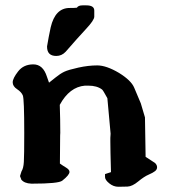

<svg xmlns="http://www.w3.org/2000/svg" viewBox="-20 -676 638 723"><path d="M305.2 -655.8Q335 -655.8 335 -636.2V-613.3Q335 -600.1 303.7 -566.7Q272.5 -533.2 227.1 -481Q212.4 -465.3 191.9 -465.3Q157.2 -465.3 157.2 -500Q157.2 -500.5 157.2 -501V-501.5Q163.1 -537.1 170.9 -573.2Q188 -646 242.2 -646Q242.2 -646 242.7 -646Q261.2 -646 269.5 -647Q274.9 -655.8 290.5 -655.8ZM299.8 -353.5Q241.7 -348.6 205.1 -281.2Q207 -226.1 207 -175.8Q206.5 -170.9 206.5 -166Q206.5 -111.3 205.6 -60.1Q215.8 -52.7 228.8 -44.9Q241.7 -37.1 241.7 -28.8Q241.7 -17.1 214.4 4.4Q200.2 15.6 101.1 15.6H98.1Q70.8 14.6 59.6 -0.5V-2L55.7 -11.7V-14.2L61 -30.8Q68.4 -42 69.8 -66.4Q71.3 -90.8 71.3 -174.3Q71.3 -303.7 65.9 -316.7Q60.5 -329.6 44.2 -340.3Q27.8 -351.1 27.8 -366Q27.8 -380.9 48.3 -407.2Q68.8 -433.6 105.5 -433.6Q142.1 -433.6 156.7 -387.2Q161.1 -373.5 164.6 -364.7Q172.4 -370.6 189.5 -384.5Q206.5 -398.4 221.9 -405.8Q237.3 -413.1 274.9 -421.4Q312.5 -429.7 346.4 -429.7Q380.4 -429.7 428.2 -401.4Q474.1 -373 485.4 -345.7Q496.6 -318.4 510.3 -286.6L525.9 -233.9L528.3 -85.4L563.5 -62.5Q571.3 -55.2 571.5 -46.6Q571.8 -38.1 564 -31.7Q556.2 -25.4 539.6 -18.3Q522.9 -11.2 500.5 7.3Q478 25.9 460.2 26.6Q442.4 27.3 425.8 27.3Q407.2 27.3 391.4 14.4Q375.5 1.5 375.5 -9.3V-20.5L397.9 -27.8Q395.5 -112.8 395.5 -144Q395.5 -151.9 395.5 -156.7Q396.5 -168.5 396.5 -172.4Q390.1 -239.3 384.3 -306.2Q367.7 -336.9 364.3 -338.9Q345.2 -353.5 312.5 -353.5Z"/></svg>

Font: Drukaatie burti
Style: Bold
Weight: 700
Version: Version 0.14